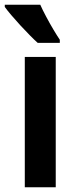

<svg xmlns="http://www.w3.org/2000/svg" viewBox="-47 -786 311 806"><path d="M187 0H57.1V-546.9H187ZM122.1 -766.1Q131.3 -745.1 146.5 -716.6Q161.6 -688 177.5 -661.4Q193.4 -634.8 204.1 -619.1V-606H111.3Q98.1 -617.7 78.9 -637.2Q59.6 -656.7 38.8 -679.2Q18.1 -701.7 0.5 -722.4Q-17.1 -743.2 -26.9 -756.8V-766.1Z"/></svg>

Font: Open Sans Condensed
Style: Regular
Weight: 400
Width: 3
Designer: Monotype Design Team
Foundry: Monotype Imaging Inc.
Version: Version 3.000